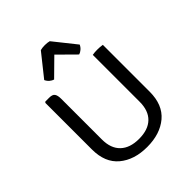

<svg xmlns="http://www.w3.org/2000/svg" viewBox="-214 -888 1027 1027"><g transform="rotate(-45 300.0 -374.5)"><path d="M519 -188Q519 -89 458.8 -38.5Q398.5 12 300.5 12Q203 12 142.5 -38.5Q82 -89 82 -188V-540.5L87 -545.5H116.5Q141 -545.5 149.2 -533.5Q157.5 -521.5 157.5 -496.5V-188Q157.5 -120.5 194.8 -85Q232 -49.5 300.5 -49.5Q369.5 -49.5 406.2 -85Q443 -120.5 443 -188V-542.5Q450.5 -544 460.2 -544.8Q470 -545.5 479.5 -545.5Q489.5 -545.5 500 -544.8Q510.5 -544 519 -542.5ZM332 -757 432.5 -631Q426.5 -617.5 415.2 -608Q404 -598.5 393 -595.5L298.5 -689L203.5 -595.5Q192.5 -598.5 181.2 -608Q170 -617.5 164 -631L264.5 -757Q271 -759 280 -760Q289 -761 298.5 -761Q307.5 -761 316.5 -760Q325.5 -759 332 -757Z"/></g></svg>

Font: Signika SC
Style: Regular
Weight: 300
Designer: Anna Giedryś
Foundry: Anna Giedryś
Version: Version 2.000